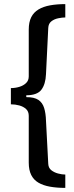

<svg xmlns="http://www.w3.org/2000/svg" viewBox="-20 -756 360 935"><path d="M298 159Q256 159 223 153Q190 147 167 133.5Q144 120 132 96Q120 72 120 36V-192Q120 -213 107 -225Q94 -237 74 -242.5Q54 -248 33 -248V-327Q54 -327 74 -333Q94 -339 107 -351.5Q120 -364 120 -384V-612Q120 -648 132 -672Q144 -696 167.5 -710Q191 -724 224 -730Q257 -736 298 -736V-671Q283 -671 263.5 -667Q244 -663 230 -652Q216 -641 215 -620L204 -395Q202 -346 181.5 -319Q161 -292 108 -292V-283Q147 -283 167 -269.5Q187 -256 195 -230Q203 -204 204 -168L215 42Q216 62 230 73Q244 84 263 89Q282 94 298 94Z"/></svg>

Font: Archivo Expanded Medium
Style: Regular
Weight: 500
Width: 7
Designer: Hector Gatti
Foundry: Omnibus-Type
Version: Version 2.001